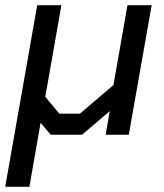

<svg xmlns="http://www.w3.org/2000/svg" viewBox="-29 -518 629 738"><path d="M554 -498 466 0H377L393 -91L286 0H166L127 -46L84 200H-9L78 -293L114 -498H207L171 -293L145 -146L199 -81H278L407 -191L461 -498Z"/></svg>

Font: Chakra Petch Medium
Style: Italic
Weight: 500
Italic angle: -10°
Designer: Katatrad Aksorn Co.,Ltd.
Foundry: Cadson Demak Co.,Ltd.
Version: Version 1.000; ttfautohint (v1.6)